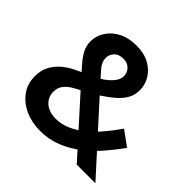

<svg xmlns="http://www.w3.org/2000/svg" viewBox="-179 -894 1085 1085"><g transform="rotate(45 364.0 -351.5)"><path d="M223 -375 561 0H710L340 -408Q303 -449 276.5 -479.5Q250 -510 250 -541Q250 -569 269 -589.5Q288 -610 324 -610Q347 -610 363 -600.5Q379 -591 387.5 -575Q396 -559 396 -540Q396 -511 366 -479.5Q336 -448 280 -419Q259 -409 228.5 -396.5Q198 -384 165 -367Q132 -350 104 -325.5Q76 -301 58 -267Q40 -233 40 -186Q40 -125 73 -80.5Q106 -36 160 -12Q214 12 278 12Q350 12 411 -13Q472 -38 523.5 -78.5Q575 -119 617.5 -169Q660 -219 695 -268L606 -333Q574 -286 538 -243.5Q502 -201 462.5 -168.5Q423 -136 380.5 -117.5Q338 -99 294 -99Q258 -99 231.5 -111.5Q205 -124 190.5 -146.5Q176 -169 176 -197Q176 -230 193 -252Q210 -274 237 -290Q264 -306 294.5 -320.5Q325 -335 352 -352Q392 -378 422 -400Q452 -422 473 -445Q494 -468 505 -493Q516 -518 516 -550Q516 -592 494 -629.5Q472 -667 429 -691Q386 -715 325 -715Q263 -715 218 -692Q173 -669 148 -630.5Q123 -592 123 -547Q123 -511 139.5 -481Q156 -451 179 -425Q202 -399 223 -375Z"/></g></svg>

Font: Jost SemiBold
Style: Regular
Weight: 600
Version: Version 3.710